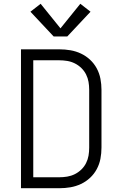

<svg xmlns="http://www.w3.org/2000/svg" viewBox="-20 -996 640 1016"><path d="M91 0V-735H294Q324 -735 353 -730Q382 -725 408.5 -712.5Q435 -700 456.5 -680Q478 -660 492 -634Q506 -608 511.5 -579Q517 -550 517 -521V-215Q517 -185 511.5 -156Q506 -127 492 -101Q478 -75 456.5 -55Q435 -35 408.5 -22.5Q382 -10 353 -5Q324 0 294 0ZM294 -58Q315 -58 336 -61.5Q357 -65 376 -74.5Q395 -84 410.5 -99Q426 -114 435.5 -133Q445 -152 448.5 -172.5Q452 -193 452 -215V-521Q452 -542 448.5 -562.5Q445 -583 435.5 -602Q426 -621 410.5 -636Q395 -651 376 -660.5Q357 -670 336 -673.5Q315 -677 294 -677H156V-58ZM336 -803H264L141 -934L195 -976L300 -846L405 -976L459 -934Z"/></svg>

Font: Iosevka Custom Light Extended
Style: Regular
Weight: 300
Width: 7
Monospace: yes
Designer: Belleve Invis
Foundry: Belleve Invis
Version: Version 11.2.4; ttfautohint (v1.8.4)